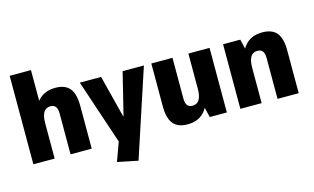

<svg xmlns="http://www.w3.org/2000/svg" viewBox="-105 -1050 2537 1551"><g transform="rotate(-15 1163.0 -274.0)"><path d="M367 -341Q367 -380 353 -398.5Q339 -417 309 -417Q271 -417 252.5 -386.5Q234 -356 234 -294L178 -221V-267Q178 -407 231 -479Q284 -551 386 -551Q468 -551 506 -504.5Q544 -458 544 -359V0H367ZM56 -740H234V-390V0H56Z M713 157 792 -60 780 31 589 -540H767L857 -187H860L947 -540H1125L884 192Z M1364 -199Q1364 -161 1378 -142.5Q1392 -124 1421 -124Q1459 -124 1478 -154.5Q1497 -185 1497 -246L1550 -319V-273Q1550 -134 1498 -61.5Q1446 11 1345 11Q1263 11 1225 -35.5Q1187 -82 1187 -181V-540H1364ZM1674 0H1531L1497 -142V-540H1674Z M2098 -341Q2098 -380 2084 -398.5Q2070 -417 2040 -417Q2002 -417 1983.5 -386.5Q1965 -356 1965 -294L1909 -221V-267Q1909 -407 1962 -479Q2015 -551 2117 -551Q2199 -551 2237 -504.5Q2275 -458 2275 -359V0H2098ZM1787 -540H1931L1965 -398V0H1787Z"/></g></svg>

Font: Pathway Extreme Condensed ExtraBold
Style: Regular
Weight: 800
Width: 3
Version: Version 1.001;gftools[0.9.26]